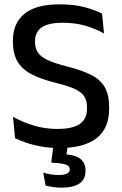

<svg xmlns="http://www.w3.org/2000/svg" viewBox="-20 -671 564 886"><path d="M253.5 12Q208 12 169.5 5Q131 -2 100.8 -12.5Q70.5 -23 49.5 -33.5L40 -132Q78.5 -110 131.2 -93Q184 -76 245.5 -76Q315.5 -76 348.5 -99.2Q381.5 -122.5 381.5 -169.5V-177Q381.5 -207.5 368.2 -227.2Q355 -247 323.5 -261.2Q292 -275.5 238 -288.5Q167 -306 123.2 -329.8Q79.5 -353.5 59.5 -389.2Q39.5 -425 39.5 -478.5V-483.5Q39.5 -564 93 -607.5Q146.5 -651 253.5 -651Q322 -651 370.8 -637.8Q419.5 -624.5 451 -608L460 -516.5Q423.5 -537.5 376 -551.8Q328.5 -566 269 -566Q222.5 -566 194.5 -555.8Q166.5 -545.5 154 -526.2Q141.5 -507 141.5 -480V-478Q141.5 -450 154 -430Q166.5 -410 198.2 -394.8Q230 -379.5 288.5 -364.5Q358 -347 400.8 -325.2Q443.5 -303.5 463.5 -268.8Q483.5 -234 483.5 -177.5V-167.5Q483.5 -79 426 -33.5Q368.5 12 253.5 12ZM294 -9 283 69 242 41.5Q250.5 41 259 40.8Q267.5 40.5 276 41Q326 43 350.2 61.5Q374.5 80 374.5 115V118Q374.5 157.5 346 176.2Q317.5 195 264 195Q243.5 195 224.2 192Q205 189 190.5 185.5L179.5 125.5Q195 130.5 213.2 133.5Q231.5 136.5 251.5 136.5Q276 136.5 289 130Q302 123.5 302 111V110Q302 95 285 88.8Q268 82.5 225.5 80Q220.5 79.5 218.5 79.5Q216.5 79.5 216.5 79.5L227.5 -9Z"/></svg>

Font: Anek Latin Medium
Style: Regular
Weight: 500
Designer: Yesha Goshar
Foundry: Ek Type
Version: Version 1.003